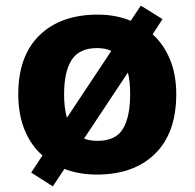

<svg xmlns="http://www.w3.org/2000/svg" viewBox="-20 -611 692 683"><path d="M607 -276Q607 -138 531.5 -64Q456 10 325 10Q262 10 209 -10L168 52L91 3L131 -58Q90 -94 67.5 -149Q45 -204 45 -276Q45 -412 120.5 -485.5Q196 -559 328 -559Q360 -559 389.5 -553.5Q419 -548 445 -537L481 -591L558 -543L523 -489Q562 -454 584.5 -400Q607 -346 607 -276ZM208 -276Q208 -251 210.5 -230.5Q213 -210 218 -192L376 -430Q354 -440 326 -440Q262 -440 235 -398Q208 -356 208 -276ZM443 -276Q443 -298 441 -317.5Q439 -337 435 -353L279 -118Q299 -110 327 -110Q392 -110 417.5 -153Q443 -196 443 -276Z"/></svg>

Font: Noto Sans Canadian Aboriginal ExtraBold
Style: Regular
Weight: 800
Designer: Monotype Design Team, Typotheque's Kevin King
Foundry: Monotype Imaging Inc.
Version: Version 2.004; ttfautohint (v1.8.4.7-5d5b)